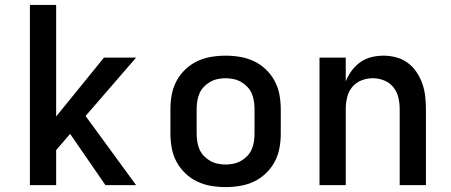

<svg xmlns="http://www.w3.org/2000/svg" viewBox="-20 -755 1840 783"><path d="M410 0 266 -209 209 -143V0H102V-735H209V-280L404 -520H535L329 -282L535 0Z M900 8Q870 8 840.5 3Q811 -2 784.5 -14.5Q758 -27 736 -48Q714 -69 700 -95Q686 -121 680.5 -150.5Q675 -180 675 -210V-310Q675 -340 680.5 -369.5Q686 -399 700 -425Q714 -451 736 -472Q758 -493 784.5 -505.5Q811 -518 840.5 -523Q870 -528 900 -528Q930 -528 959.5 -523Q989 -518 1015.5 -505.5Q1042 -493 1064 -472Q1086 -451 1100 -425Q1114 -399 1119.5 -369.5Q1125 -340 1125 -310V-210Q1125 -180 1119.5 -150.5Q1114 -121 1100 -95Q1086 -69 1064 -48Q1042 -27 1015.5 -14.5Q989 -2 959.5 3Q930 8 900 8ZM900 -84Q916 -84 932.5 -87.5Q949 -91 963 -99Q977 -107 988.5 -119Q1000 -131 1006.5 -146Q1013 -161 1015.5 -177.5Q1018 -194 1018 -210V-310Q1018 -326 1015.5 -342.5Q1013 -359 1006.5 -374Q1000 -389 988.5 -401Q977 -413 963 -421Q949 -429 932.5 -432.5Q916 -436 900 -436Q884 -436 867.5 -432.5Q851 -429 837 -421Q823 -413 811.5 -401Q800 -389 793.5 -374Q787 -359 784.5 -342.5Q782 -326 782 -310V-210Q782 -194 784.5 -177.5Q787 -161 793.5 -146Q800 -131 811.5 -119Q823 -107 837 -99Q851 -91 867.5 -87.5Q884 -84 900 -84Z M1283 0V-520H1390V-423Q1399 -446 1414 -466.5Q1429 -487 1449.5 -501.5Q1470 -516 1494.5 -522Q1519 -528 1544 -528Q1571 -528 1596.5 -521Q1622 -514 1643 -498.5Q1664 -483 1679 -460.5Q1694 -438 1702.5 -413.5Q1711 -389 1714 -362.5Q1717 -336 1717 -310V0H1610V-310Q1610 -334 1604.5 -357.5Q1599 -381 1584 -399.5Q1569 -418 1546.5 -427Q1524 -436 1500 -436Q1476 -436 1453.5 -427Q1431 -418 1416 -399.5Q1401 -381 1395.5 -357.5Q1390 -334 1390 -310V0Z"/></svg>

Font: Iosevka Semibold Extended
Style: Regular
Weight: 600
Width: 7
Monospace: yes
Designer: Belleve Invis
Foundry: Belleve Invis
Version: Version 32.5.0; ttfautohint (v1.8.4)